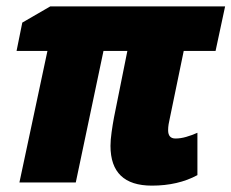

<svg xmlns="http://www.w3.org/2000/svg" viewBox="-20 -573 727 603"><path d="M600 -23V-156Q582 -148 564.5 -143Q547 -138 531 -138Q508 -138 508 -164Q508 -173 509.5 -182.5Q511 -192 513 -200L557 -413H657L687 -553H138L50 -502L32 -413H129L41 0H218L305 -413H380L338 -204Q334 -183 330.5 -158Q327 -133 327 -115Q327 10 457 10Q539 10 600 -23Z"/></svg>

Font: Noto Sans Display SemiCondensed Black
Style: Italic
Weight: 900
Width: 4
Designer: Monotype Design team
Foundry: Monotype Imaging Inc.
Version: 1.000